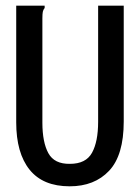

<svg xmlns="http://www.w3.org/2000/svg" viewBox="-20 -643 490 675"><path d="M225 12Q131 12 84 -46.5Q37 -105 37 -213V-623H137V-615Q132 -609 130.5 -601.5Q129 -594 129 -578V-212Q129 -143 150 -104.5Q171 -66 226 -67Q282 -67 303.5 -106Q325 -145 325 -215V-623H415V-216Q415 -97 363.5 -42.5Q312 12 225 12Z"/></svg>

Font: Inconsolata SemiCondensed SemiBold
Style: Regular
Weight: 600
Width: 4
Monospace: yes
Designer: Raph Levien, Cyreal, Brenton Simpson
Foundry: Raph Levien, Cyreal, Google
Version: Version 3.001; ttfautohint (v1.8.2.53-6de2)